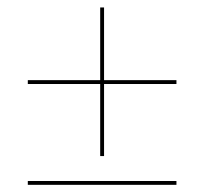

<svg xmlns="http://www.w3.org/2000/svg" viewBox="-20 -509 555 522"><path d="M55.6 -6.5V-16.9H459.7V-6.5ZM252.4 -84.7V-280.6H55.6V-291.1H252.4V-488.7H262.9V-291.1H459.7V-280.6H262.9V-84.7Z"/></svg>

Font: Playfair 144pt
Style: Bold
Weight: 700
Version: Version 2.001;gftools[0.9.30]